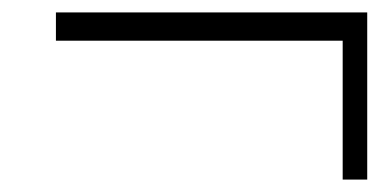

<svg xmlns="http://www.w3.org/2000/svg" viewBox="-20 -458 611 309"><path d="M531.5 -169V-392.5H70V-438H571V-169Z"/></svg>

Font: Russolo 10pt ExtraLight
Style: Regular
Weight: 200
Designer: Micah Stupak-Hahn
Version: Version 1.000